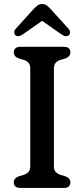

<svg xmlns="http://www.w3.org/2000/svg" viewBox="-20 -932 417 952"><path d="M247.4 -107.8Q247.4 -88.3 256.9 -78.7Q266.3 -69 282.4 -64.2L304.4 -57.8Q329 -48.4 329 -27.6Q329 -14.6 320.9 -7.3Q312.7 0 295.8 0H81.6Q65 0 56.7 -7.3Q48.4 -14.6 48.4 -27.6Q48.4 -48.4 73 -57.8L95 -64.2Q111.3 -69 120.6 -78.7Q130 -88.3 130 -107.8V-592.2Q130 -611.7 120.6 -621.5Q111.3 -631.3 95 -635.8L73 -642.2Q48.4 -651.6 48.4 -672.4Q48.4 -685.4 56.7 -692.7Q65 -700 81.6 -700H295.8Q312.7 -700 320.9 -692.7Q329 -685.4 329 -672.4Q329 -651.6 304.4 -642.2L282.4 -635.8Q266.3 -631.3 256.9 -621.5Q247.4 -611.7 247.4 -592.2ZM208.8 -842.6H168.9L286.4 -760.4Q308.3 -746.4 321.4 -757.5Q326.7 -762.1 327.4 -771.1Q328 -780.1 319.3 -789.7L233.7 -884.3Q222.1 -896.8 212.9 -904.3Q203.6 -911.8 189.3 -911.8Q175 -911.8 165.5 -904.3Q155.9 -896.8 144 -884.3L58.4 -789.7Q49.7 -780.1 50.4 -771.1Q51 -762.1 56.3 -757.5Q69.4 -746.4 91.3 -760.4Z"/></svg>

Font: Fraunces SuperSoft Wonky
Style: Regular
Weight: 900
Version: Version 1.000;[b76b70a41]